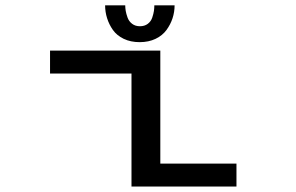

<svg xmlns="http://www.w3.org/2000/svg" viewBox="-20 -686 1090 706"><path d="M622 -666.5Q622 -642 614.5 -619Q607 -596 592.2 -575.8Q577.5 -555.5 552 -543.2Q526.5 -531 493.5 -531Q460.5 -531 435 -543.2Q409.5 -555.5 395.2 -575.8Q381 -596 373.8 -619Q366.5 -642 366.5 -666.5H440.5Q440.5 -657 442.2 -646.2Q444 -635.5 449 -621.5Q454 -607.5 465.8 -598.5Q477.5 -589.5 494.5 -589.5Q511.5 -589.5 523.2 -598.2Q535 -607 539.8 -621.2Q544.5 -635.5 546 -645.8Q547.5 -656 547.5 -666.5ZM569.5 -84.5H849.5V0H463.5V-415.5H164V-500H569.5Z"/></svg>

Font: League Mono Extended
Style: Regular
Weight: 400
Width: 9
Designer: Tyler Finck
Foundry: The League of Moveable Type / Tyler Finck
Version: Version 2.210